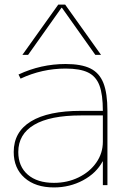

<svg xmlns="http://www.w3.org/2000/svg" viewBox="-20 -810 569 840"><path d="M40 -145Q40 -233 115.5 -279Q191 -325 334 -325H430Q430 -397 415 -436.5Q400 -476 365 -493Q330 -510 267 -510Q164 -510 70 -466L61 -484Q159 -530 267 -530Q336 -530 375.5 -510.5Q415 -491 432.5 -446.5Q450 -402 450 -325V0H430V-104H429Q401 -52 343 -21Q285 10 216 10Q135 10 87.5 -32Q40 -74 40 -145ZM216 -10Q275 -10 324 -34Q373 -58 401.5 -99Q430 -140 430 -190V-305H334Q199 -305 129.5 -264Q60 -223 60 -145Q60 -82 101.5 -46Q143 -10 216 -10ZM235 -790H265L422 -570H397L251 -776H249L103 -570H78Z"/></svg>

Font: Enso Thin
Style: Regular
Weight: 100
Designer: Coji Morishita
Foundry: UNDERFOREST DESIGN
Version: Version 1.000